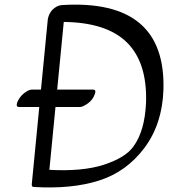

<svg xmlns="http://www.w3.org/2000/svg" viewBox="-20 -780 753 840"><path d="M55 -331Q58 -340 67 -353Q76 -366 92 -377Q108 -388 119 -388H387Q402 -388 395 -369Q387 -344 365 -328Q342 -312 331 -312H63Q49 -312 55 -331ZM119 26 189 -694Q195 -732 226 -750Q238 -757 253 -758Q707 -785 695 -387Q690 -237 611.5 -132.5Q533 -28 413 10Q293 48 128 38Q118 38 119 26ZM196 -37Q342 -29 435 -59.5Q528 -90 563 -138Q614 -207 619 -333Q624 -507 535 -594.5Q446 -682 259 -684Z"/></svg>

Font: Kavivanar
Style: Regular
Weight: 400
Designer: Tharique Azeez
Foundry: Tharique Azeez
Version: Version 1.88